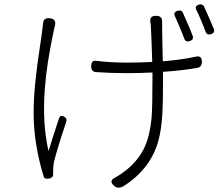

<svg xmlns="http://www.w3.org/2000/svg" viewBox="-20 -806 1015 874"><path d="M502 42Q471 18 506 1Q530 -12 555 -32Q612 -78 639 -138Q663 -191 670 -270Q674 -320 674 -440Q674 -449 674 -454V-476Q616 -473 557 -473Q483 -473 415 -478Q395 -481 395 -504Q395 -533 419 -529Q483 -521 558 -521Q615 -521 673 -524Q670 -623 667 -682Q667 -685 666.5 -692Q666 -699 665 -702Q662 -719 668 -726.5Q674 -734 691 -734Q721 -734 718 -702Q718 -693 718 -683Q718 -672 719 -615Q721 -556 721 -527Q801 -533 871 -548Q899 -555 899 -524Q899 -501 878 -497Q811 -485 722 -479V-454Q722 -446 722 -430Q722 -333 719 -288Q715 -215 700 -162Q664 -36 543 41Q520 55 502 42ZM179 -2Q133 -152 133 -293Q133 -411 163 -602Q171 -654 173 -674Q173 -677 174 -682Q175 -693 176 -698Q177 -726 206 -723Q238 -720 230 -689Q229 -686 227.5 -678.5Q226 -671 225 -668Q192 -514 184 -401Q172 -243 201 -118Q217 -173 248 -265Q254 -285 272 -275Q286 -267 282 -253Q238 -122 225 -66Q221 -37 222 -24Q222 -20 222 -15Q223 4 202.5 7Q182 10 179 -2ZM819 -630Q796 -690 776 -733Q768 -751 789 -757Q806 -762 812 -749Q816 -740 826 -717Q832 -704 835 -697Q849 -665 857 -643Q863 -625 844 -619Q825 -613 819 -630ZM916 -661Q906 -689 895 -714Q883 -744 874 -760Q864 -778 885 -785Q901 -789 908 -778Q936 -717 953 -675Q960 -658 942 -651Q923 -644 916 -661Z"/></svg>

Font: GenSenRounded TW L
Style: Regular
Weight: 300
Version: Version 1.501;PS 1;hotconv 16.6.51;makeotf.lib2.5.65220